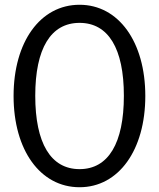

<svg xmlns="http://www.w3.org/2000/svg" viewBox="-20 -774 668 806"><path d="M314 12C478 12 590 -144 590 -371C590 -598 478 -754 314 -754C149 -754 37 -598 37 -371C37 -144 149 12 314 12ZM314 -64C193 -64 128 -173 128 -372C128 -570 193 -678 314 -678C435 -678 500 -570 500 -372C500 -173 435 -64 314 -64Z"/></svg>

Font: Cheyenne Sans
Style: Regular
Weight: 400
Designer: The Public Sans project authors (U.S. Web Design System), Libre Franklin designed by Pablo Impallari and Rodrigo Fuenzal
Foundry: The Cheyenne Sans Project Authors
Version: Version 2.007